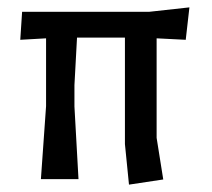

<svg xmlns="http://www.w3.org/2000/svg" viewBox="-20 -486 574 521"><path d="M35 -378 40 -454H385L494 -466L484 -378L405 -382V-112L423 1L330 15L319 -95V-384H189L182 -255V-197L193 0H91L105 -198V-382Z"/></svg>

Font: Galdeano
Style: Regular
Weight: 400
Designer: Dario Manuel Muhafara
Foundry: Dario Manuel Muhafara
Version: Version 1.001